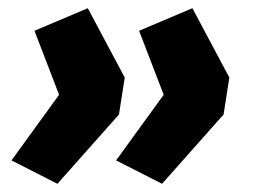

<svg xmlns="http://www.w3.org/2000/svg" viewBox="-20 -502 620 468"><path d="M120 -54 8 -111 124 -271 64 -427 194 -482 284 -313 270 -223ZM375 -54 263 -111 379 -271 319 -427 449 -482 539 -313 525 -223Z"/></svg>

Font: Nunito Sans 8pt Black
Style: Italic
Weight: 900
Italic angle: -9°
Version: Version 3.101;gftools[0.9.27]